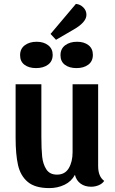

<svg xmlns="http://www.w3.org/2000/svg" viewBox="-20 -942 590 984"><path d="M514 -15Q505 -1 486.5 7Q468 15 447 15Q415 15 393 -1Q371 -17 364 -46Q346 -12 310.5 5Q275 22 233 22Q160 22 122.5 -9.5Q85 -41 72.5 -95.5Q60 -150 60 -236V-510H192V-241Q192 -179 196 -140Q200 -101 217.5 -74Q235 -47 272 -47Q313 -47 332.5 -80Q352 -113 352 -162V-510H483V-91Q483 -37 514 -15ZM423 -866Q423 -827 353 -788L267 -738L239 -768L369 -922Q391 -920 407 -904Q423 -888 423 -866ZM250 -661Q250 -628 226 -610.5Q202 -593 165 -593Q128 -593 105.5 -610Q83 -627 83 -659Q83 -692 107 -710Q131 -728 168 -728Q204 -728 227 -710Q250 -692 250 -661ZM456 -661Q456 -628 432.5 -610.5Q409 -593 372 -593Q335 -593 312.5 -610Q290 -627 290 -659Q290 -692 314 -710Q338 -728 375 -728Q411 -728 433.5 -710.5Q456 -693 456 -661Z"/></svg>

Font: Sansita Medium
Style: Regular
Weight: 500
Designer: Pablo Cosgaya
Foundry: Omnibus-Type
Version: Version 1.006